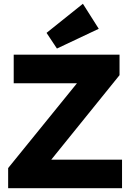

<svg xmlns="http://www.w3.org/2000/svg" viewBox="-20 -991 690 1011"><path d="M22.9 0V-106L385.3 -552.7H52.2V-703.1H609.4V-595.2L250 -150.4H622.6V0ZM279.8 -735.4 225.1 -817.9 416.5 -971.2 500 -839.4Z"/></svg>

Font: Schibsted Grotesk ExtraBold
Style: Regular
Weight: 800
Designer: Bakken & Baeck AS, Henrik Kongsvoll
Foundry: Schibsted ASA
Version: Version 1.100; ttfautohint (v1.8.4.7-5d5b);gftools[0.9.25]